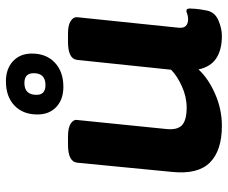

<svg xmlns="http://www.w3.org/2000/svg" viewBox="-82 -698 788 665"><g transform="rotate(-90 312.5 -366.0)"><path d="M209 8Q123 8 81.5 -33.5Q40 -75 49 -164L81 -493Q84 -525 144 -525H172Q202 -525 216.5 -515.5Q231 -506 229 -494L198 -188Q193 -148 210 -131Q227 -114 272 -114Q309 -114 345.5 -130.5Q382 -147 403 -168L437 -493Q440 -525 500 -525H528Q558 -525 572 -515.5Q586 -506 585 -494L549 -147Q546 -126 554 -117.5Q562 -109 578 -109Q588 -109 596 -112Q604 -115 607 -115Q615 -115 615 -103Q615 -99 614 -84.5Q613 -70 608 -44Q602 -16 574 -4Q546 8 520 8Q472 8 442.5 -11.5Q413 -31 404 -73Q373 -39 319.5 -15.5Q266 8 209 8ZM344 -541Q300 -541 274 -565.5Q248 -590 248 -631Q248 -681 279 -710.5Q310 -740 363 -740Q406 -740 432.5 -715.5Q459 -691 459 -650Q459 -600 427.5 -570.5Q396 -541 344 -541ZM350 -603Q391 -603 391 -644Q391 -676 357 -676Q316 -676 316 -634Q316 -603 350 -603Z"/></g></svg>

Font: Asap Semi Expanded Semi Expanded Regular
Style: Bold Italic
Weight: 700
Width: 6
Italic angle: -6°
Designer: Pablo Cosgaya
Foundry: Omnibus-Type
Version: Version 3.001; ttfautohint (v1.8.4.7-5d5b)